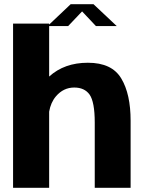

<svg xmlns="http://www.w3.org/2000/svg" viewBox="-20 -898 700 918"><path d="M42.5 0H215V-364C220 -393 230.5 -417.5 247.5 -437.5C271.5 -465.5 300.5 -479.5 335 -479.5C368 -479.5 392.5 -468 408.5 -445.5C424.5 -422.5 433 -378 433 -312.5V0H604.5V-320.5C604.5 -405 590 -472.5 560 -522.5C530 -573 477 -598 400 -598C325 -598 263.5 -576 215 -532V-773.5H306L372.5 -843.5L438.5 -773.5H538L427 -878H318L215 -780.5V-785H42.5Z"/></svg>

Font: Anybody
Style: Bold
Weight: 700
Designer: Tyler Finck
Foundry: Etcetera Type Company
Version: Version 1.110